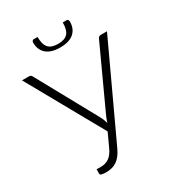

<svg xmlns="http://www.w3.org/2000/svg" viewBox="-209 -1000 1020 1125"><g transform="rotate(-30 301.0 -438.0)"><path d="M165 -37.5Q195 -37.5 218.5 -53.2Q242 -69 259 -105.5L301.5 -197.5L16.5 -707.5H64Q71 -707.5 75.5 -704.2Q80 -701 83 -695L303.5 -293.5Q310.5 -281 315.8 -268Q321 -255 325 -241.5Q329 -254.5 334 -267.8Q339 -281 345.5 -294L530 -695Q532.5 -700.5 537.2 -704Q542 -707.5 549 -707.5H591.5L301.5 -84.5Q290 -59.5 276.8 -42.2Q263.5 -25 248 -14.2Q232.5 -3.5 214.2 1.2Q196 6 174.5 6Q158.5 6 146.5 3Q134.5 0 134.5 -5.5V-37.5ZM308 -786.5Q353 -786.5 373 -809Q393 -831.5 393 -882H420Q425.5 -882 428.8 -877.2Q432 -872.5 432 -865.5Q432 -817.5 401 -789.8Q370 -762 308 -762Q246 -762 214.8 -789.8Q183.5 -817.5 183.5 -865.5Q183.5 -872.5 187 -877.2Q190.5 -882 196 -882H222.5Q222.5 -831.5 242.5 -809Q262.5 -786.5 308 -786.5Z"/></g></svg>

Font: Lato Light
Style: Regular
Weight: 300
Designer: Lukasz Dziedzic
Foundry: tyPoland Lukasz Dziedzic
Version: Version 2.007; 2014-02-27